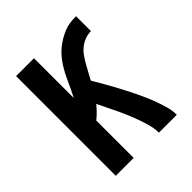

<svg xmlns="http://www.w3.org/2000/svg" viewBox="-200 -868 1001 1001"><g transform="rotate(-45 300.0 -367.5)"><path d="M79 0V-735H211V-442Q222 -462 231.5 -482.5Q241 -503 250.5 -524Q260 -545 270.5 -565Q281 -585 293.5 -604.5Q306 -624 321 -641.5Q336 -659 353.5 -673.5Q371 -688 390.5 -699.5Q410 -711 431.5 -720Q453 -729 475.5 -732Q498 -735 521 -735V-625Q498 -625 476.5 -617Q455 -609 437 -594.5Q419 -580 406 -561.5Q393 -543 381.5 -523Q370 -503 359.5 -483Q349 -463 338 -443Q353 -417 368.5 -390.5Q384 -364 398.5 -337.5Q413 -311 427 -284Q441 -257 454.5 -229.5Q468 -202 480 -174.5Q492 -147 502.5 -118Q513 -89 521 -59.5Q529 -30 529 0H397Q397 -30 389 -59.5Q381 -89 371 -117.5Q361 -146 349.5 -173.5Q338 -201 325 -228.5Q312 -256 298.5 -283Q285 -310 272 -337Q258 -320 243 -304.5Q228 -289 211 -276V0Z"/></g></svg>

Font: Iosevka Curly XBdEx
Style: Regular
Weight: 800
Width: 7
Monospace: yes
Designer: Belleve Invis
Foundry: Belleve Invis
Version: Version 11.1.0; ttfautohint (v1.8.3)